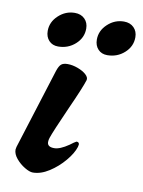

<svg xmlns="http://www.w3.org/2000/svg" viewBox="-77 -692 569 762"><g transform="rotate(10 208.0 -311.5)"><path d="M25 -63Q25 -66 27 -74L129 -398Q136 -419 144.5 -426Q153 -433 170 -433Q190 -433 211.5 -425Q233 -417 245.5 -405.5Q258 -394 255 -383Q245 -351 203 -258Q159 -159 150 -132Q147 -123 147 -115Q147 -95 175 -95Q198 -95 233 -119Q239 -124 248 -130Q257 -136 258 -136Q269 -136 269 -126Q269 -124 267 -116Q259 -90 233 -59Q207 -28 173.5 -6.5Q140 15 108 15Q95 15 75 3Q55 -9 40 -27Q25 -45 25 -63ZM69 -549Q69 -585 97.5 -611.5Q126 -638 163 -638Q188 -638 203 -623Q218 -608 218 -584Q218 -547 189 -521Q160 -495 120 -495Q97 -495 83 -510Q69 -525 69 -549ZM267 -549Q267 -585 295.5 -611.5Q324 -638 361 -638Q386 -638 401 -623Q416 -608 416 -584Q416 -547 387 -521Q358 -495 318 -495Q295 -495 281 -510Q267 -525 267 -549Z"/></g></svg>

Font: EB Garamond
Style: Bold Italic
Weight: 700
Italic angle: -17.2°
Designer: Georg Duffner and Octavio Pardo
Foundry: Georg Duffner
Version: Version 1.000